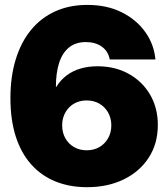

<svg xmlns="http://www.w3.org/2000/svg" viewBox="-20 -759 692 790"><path d="M338.4 11.2Q266.1 11.2 208 -12.5Q149.9 -36.1 108.4 -82.5Q66.9 -128.9 44.9 -197.3Q22.9 -265.6 22.9 -355.5Q22.9 -443.8 44.7 -514.6Q66.4 -585.4 107.4 -635.5Q148.4 -685.5 207 -712.2Q265.6 -738.8 339.4 -738.8Q419.9 -738.8 480.7 -708.5Q541.5 -678.2 577.6 -627.4Q613.8 -576.7 619.6 -514.2H431.6Q425.3 -548.3 398.9 -567.1Q372.6 -585.9 333.5 -585.9Q291 -585.9 263.7 -563.5Q236.3 -541 223.1 -499.8Q210 -458.5 210 -401.4H211.4Q229.5 -430.2 254.6 -449Q279.8 -467.8 311.8 -477.1Q343.8 -486.3 381.3 -486.3Q453.6 -486.3 509.8 -455.1Q565.9 -423.8 597.7 -369.4Q629.4 -314.9 629.4 -244.6Q629.4 -168 592 -110.4Q554.7 -52.7 489 -20.8Q423.3 11.2 338.4 11.2ZM336.4 -140.6Q366.2 -140.6 388.9 -153.8Q411.6 -167 424.8 -190.2Q438 -213.4 438 -243.2Q438 -272.9 424.8 -296.1Q411.6 -319.3 388.9 -332.5Q366.2 -345.7 336.4 -345.7Q314.5 -345.7 296.1 -338.1Q277.8 -330.6 264.4 -316.9Q251 -303.2 243.4 -284.4Q235.8 -265.6 235.8 -243.2Q235.8 -213.4 248.8 -190.2Q261.7 -167 284.7 -153.8Q307.6 -140.6 336.4 -140.6Z"/></svg>

Font: Inter 28pt Black
Style: Regular
Weight: 900
Designer: Rasmus Andersson
Foundry: rsms
Version: Version 4.001;git-66647c0bb